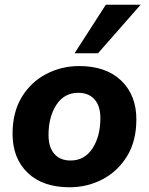

<svg xmlns="http://www.w3.org/2000/svg" viewBox="-20 -780 629 811"><path d="M274 11Q160 11 96.5 -50.5Q33 -112 33 -215Q33 -306 72 -370Q111 -434 175.5 -467.5Q240 -501 314 -501Q428 -501 492 -439.5Q556 -378 556 -276Q556 -184 516.5 -120Q477 -56 413 -22.5Q349 11 274 11ZM278 -102Q337 -102 370.5 -153Q404 -204 404 -281Q404 -333 379 -360.5Q354 -388 311 -388Q251 -388 218 -337Q185 -286 185 -210Q185 -158 209.5 -130Q234 -102 278 -102ZM295 -555 427 -760H574L394 -555Z"/></svg>

Font: Nunito Sans ExtraBold
Style: Italic
Weight: 800
Italic angle: -9°
Designer: Vernon Adams
Foundry: Vernon Adams
Version: Version 3.006; ttfautohint (v1.8.3)